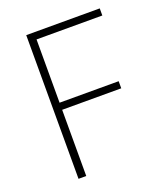

<svg xmlns="http://www.w3.org/2000/svg" viewBox="-129 -776 742 864"><g transform="rotate(-20 242.5 -344.0)"><path d="M98 0V-688H450V-654H135V-351H418V-317H135V0Z"/></g></svg>

Font: Saira SemiCondensed Thin
Style: Regular
Weight: 250
Width: 4
Designer: Hector Gatti with collaboration of the Omnibus-Type team
Foundry: Omnibus-Type
Version: Version 1.101